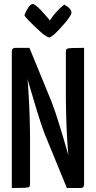

<svg xmlns="http://www.w3.org/2000/svg" viewBox="-20 -939 480 959"><path d="M314 0 202 -273Q195 -291 185 -321Q175 -351 164 -387Q153 -423 142.5 -459Q132 -495 123 -525Q114 -555 109 -573.5Q104 -592 104 -592L51 -646L57 -700H127L237 -432Q245 -412 255.5 -381Q266 -350 277 -314.5Q288 -279 298 -244.5Q308 -210 316.5 -181Q325 -152 330 -134.5Q335 -117 335 -117L391 -54L383 0ZM39 0V-682Q39 -700 57 -700L130 -682L117 -549Q119 -533 120.5 -509Q122 -485 123.5 -456.5Q125 -428 126.5 -399Q128 -370 128.5 -343Q129 -316 129.5 -294Q130 -272 130 -259V-18Q130 -9 126 -5.5Q122 -2 103.5 -1Q85 0 39 0ZM383 0 309 -18 321 -170Q319 -188 317.5 -211.5Q316 -235 314.5 -261.5Q313 -288 312 -315Q311 -342 310.5 -367Q310 -392 309.5 -413Q309 -434 309 -448V-682Q309 -691 313.5 -694.5Q318 -698 337 -699Q356 -700 400 -700V-18Q400 0 383 0ZM226 -752Q220 -752 207 -760.5Q194 -769 178.5 -783.5Q163 -798 147 -813Q131 -828 119 -841Q107 -854 102 -862Q108 -881 120.5 -900Q133 -919 143 -919Q149 -919 159.5 -911Q170 -903 182 -890.5Q194 -878 205 -865.5Q216 -853 222.5 -845Q229 -837 229 -837Q247 -864 263.5 -881.5Q280 -899 290.5 -907.5Q301 -916 301 -916Q318 -907 327.5 -896.5Q337 -886 337 -876Q337 -869 327.5 -854.5Q318 -840 303 -822.5Q288 -805 272.5 -788.5Q257 -772 244 -762Q231 -752 226 -752Z"/></svg>

Font: Yanone Kaffeesatz ExtraLight Medium
Style: Regular
Weight: 500
Version: Version 2.003